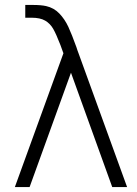

<svg xmlns="http://www.w3.org/2000/svg" viewBox="-20 -755 553 775"><path d="M236 -540Q233 -549 229.8 -557Q226.5 -565 224 -573Q207 -617 194.8 -638.5Q182.5 -660 162.2 -671.8Q142 -683.5 107.5 -683.5H82V-735H113.5Q145.5 -735 166 -730.5Q197.5 -723.5 219.5 -700.5Q241.5 -677.5 255.8 -646.8Q270 -616 288.5 -564.5Q290.5 -558.5 292.5 -552.2Q294.5 -546 297 -540L493 0H433L266.5 -461.5L99.5 0H40Z"/></svg>

Font: Vela Sans Light
Style: Regular
Weight: 300
Designer: Principal design: Mikhail Sharanda - project Manrope.
Design modification: Ravid Balaliev
Foundry: Mikhail Sharanda
Version: Version 1.001